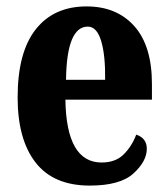

<svg xmlns="http://www.w3.org/2000/svg" viewBox="-20 -569 525 599"><path d="M260 10Q355 10 396.5 -28Q438 -66 438 -105Q438 -138 405 -149Q391 -112 365.5 -87Q340 -62 297 -62Q187 -62 184 -258H454V-307Q454 -426 399 -487.5Q344 -549 250 -549Q148 -549 91.5 -477.5Q35 -406 35 -265Q35 -134 91 -62Q147 10 260 10ZM186 -320Q188 -486 254 -486Q282 -486 295.5 -441.5Q309 -397 308 -320Z"/></svg>

Font: Noto Serif ExtraCondensed Extra
Style: Regular
Weight: 800
Width: 3
Designer: Monotype Design Team
Foundry: Monotype Imaging Inc.
Version: Version 1.002